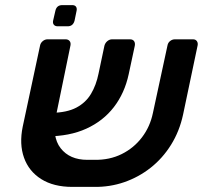

<svg xmlns="http://www.w3.org/2000/svg" viewBox="-20 -725 795 752"><path d="M350 -99Q409 -98 456.5 -121.5Q504 -145 536 -187Q568 -229 579 -283L636 -547Q638 -558 646.5 -564.5Q655 -571 665 -571H736Q746 -571 751 -564Q756 -557 754 -547L697 -276Q683 -211 650 -158Q617 -105 570 -68Q523 -31 466.5 -11.5Q410 8 348 7H263Q190 7 141.5 -23.5Q93 -54 74 -107.5Q55 -161 69 -229L137 -547Q139 -557 147.5 -564Q156 -571 166 -571H237Q247 -571 252.5 -564.5Q258 -558 256 -547L200 -275Q182 -190 217.5 -144.5Q253 -99 322 -99ZM164 -191 182 -283Q242 -284 279 -303.5Q316 -323 336.5 -357.5Q357 -392 366 -437L389 -546Q392 -557 400.5 -564Q409 -571 419 -571H489Q500 -571 505 -564Q510 -557 508 -546L484 -434Q468 -360 426 -305.5Q384 -251 318 -221Q252 -191 164 -191ZM206 -622Q196 -622 191 -628Q186 -634 188 -644L197 -683Q202 -705 224 -705H263Q273 -705 277.5 -699Q282 -693 280 -683L272 -644Q266 -622 245 -622Z"/></svg>

Font: Rubik Medium
Style: Italic
Weight: 500
Italic angle: -12°
Designer: Hubert and Fischer
Foundry: Hubert and Fischer
Version: Version 2.300;gftools[0.9.30]